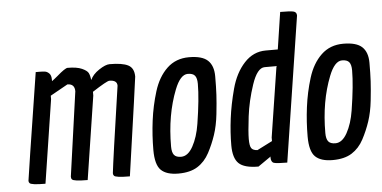

<svg xmlns="http://www.w3.org/2000/svg" viewBox="-50 -818 1831 920"><g transform="rotate(-5 865.5 -357.5)"><path d="M258 -23 315 -429Q315 -465 280 -465L196 -418V-401L134 0Q65 0 58 -10Q54 -14 54 -21Q54 -28 134 -537Q137 -537 152 -537Q167 -537 178 -535.5Q189 -534 198.5 -524.5Q208 -515 208 -495V-487Q217 -493 236 -509Q276 -544 288 -544Q332 -544 356.5 -533Q381 -522 387 -510Q393 -498 396 -476Q407 -502 438.5 -523Q470 -544 490 -544Q551 -544 579 -529.5Q607 -515 607 -474Q607 -467 540 0Q471 0 464 -10Q460 -14 460 -22Q466 -78 519 -438Q519 -465 482 -465Q470 -465 399 -419V-401L337 0Q269 0 262 -10Q258 -14 258 -23Z M922.5 -78.5Q901 -38 865.5 -15.5Q830 7 773 7Q716 7 689.5 -19Q663 -45 663 -115.5Q663 -186 672 -256.5Q681 -327 702 -395Q723 -463 765.5 -503.5Q808 -544 871.5 -544Q935 -544 962 -518.5Q989 -493 989 -442Q989 -391 987 -353.5Q985 -316 979 -261Q973 -206 958.5 -162.5Q944 -119 922.5 -78.5ZM793 -72Q826 -72 850 -115.5Q874 -159 884 -222Q903 -342 903 -413Q903 -441 893 -453Q883 -465 859 -465Q823 -465 796 -396Q749 -277 749 -125Q749 -97 759 -84.5Q769 -72 793 -72Z M1405 -698Q1405 -697 1297 0Q1247 0 1233 -4.5Q1219 -9 1219 -32Q1219 -34 1220 -36L1158 7Q1090 7 1063.5 -18.5Q1037 -44 1037 -105.5Q1037 -167 1045.5 -234Q1054 -301 1074 -375.5Q1094 -450 1137.5 -497Q1181 -544 1241 -544H1299L1326 -722Q1373 -722 1389 -718.5Q1405 -715 1405 -698ZM1229 -465Q1193 -465 1167 -387.5Q1141 -310 1132 -236Q1123 -162 1123 -128.5Q1123 -95 1131 -84Q1139 -73 1160 -72L1233 -109V-126L1285 -460L1287 -465Z M1664.5 -78.5Q1643 -38 1607.5 -15.5Q1572 7 1515 7Q1458 7 1431.5 -19Q1405 -45 1405 -115.5Q1405 -186 1414 -256.5Q1423 -327 1444 -395Q1465 -463 1507.5 -503.5Q1550 -544 1613.5 -544Q1677 -544 1704 -518.5Q1731 -493 1731 -442Q1731 -391 1729 -353.5Q1727 -316 1721 -261Q1715 -206 1700.5 -162.5Q1686 -119 1664.5 -78.5ZM1535 -72Q1568 -72 1592 -115.5Q1616 -159 1626 -222Q1645 -342 1645 -413Q1645 -441 1635 -453Q1625 -465 1601 -465Q1565 -465 1538 -396Q1491 -277 1491 -125Q1491 -97 1501 -84.5Q1511 -72 1535 -72Z"/></g></svg>

Font: Economica
Style: Bold Italic
Weight: 700
Designer: Vicente Lamonaca
Foundry: Vicente Lamonaca
Version: Version 1.100